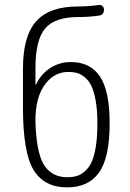

<svg xmlns="http://www.w3.org/2000/svg" viewBox="-20 -767 540 796"><path d="M263.7 -468.8Q199.2 -468.8 160.2 -407.7Q121.1 -346.7 127.9 -236.3Q134.8 -119.1 167.5 -75.7Q200.2 -32.2 258.8 -32.2Q286.1 -32.2 305.7 -40Q325.2 -47.9 344.2 -69.8Q363.3 -91.8 373.5 -138.7Q383.8 -185.5 383.8 -255.9Q383.8 -310.5 376.5 -350.6Q369.1 -390.6 357.9 -412.6Q346.7 -434.6 330.1 -447.8Q313.5 -460.9 297.9 -464.8Q282.2 -468.8 263.7 -468.8ZM258.8 9.8Q163.1 9.8 119.1 -62.5Q75.2 -134.8 75.2 -320.3V-482.4Q75.2 -617.2 129.9 -678.7Q184.6 -740.2 303.7 -740.2Q345.7 -740.2 388.7 -746.1Q396.5 -748 403.8 -742.7Q411.1 -737.3 411.1 -727.5Q411.1 -704.1 388.7 -702.1Q347.7 -696.3 303.7 -696.3Q207 -696.3 167 -648.9Q127 -601.6 127 -484.4V-418Q127 -417 127.9 -417Q129.9 -417 129.9 -418Q151.4 -461.9 189.5 -485.8Q227.5 -509.8 273.4 -509.8Q354.5 -509.8 394.5 -449.7Q434.6 -389.6 434.6 -255.9Q434.6 -113.3 390.6 -51.8Q346.7 9.8 258.8 9.8Z"/></svg>

Font: Rounded-X Mgen+ 1mn light
Style: Regular
Weight: 200
Designer: [Source Han Sans]
Ryoko NISHIZUKA  (kana & ideographs); Paul D. Hunt (Latin, Greek & Cyrillic); Wenlong ZHANG  (bopomofo
Version: Version 1.059.20150602